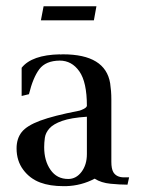

<svg xmlns="http://www.w3.org/2000/svg" viewBox="-20 -603 465 628"><path d="M195.8 5.9H188Q143.1 5.9 111.8 -5.9Q77.6 -18.6 55.9 -47.9Q34.2 -77.1 34.2 -117.7Q34.2 -149.4 50.8 -170.7Q67.4 -191.9 111.3 -208.3Q155.3 -224.6 235.8 -240.2Q240.7 -240.7 247.1 -243.7Q263.2 -250 264.2 -256.8Q264.2 -334.5 239.5 -369.6Q214.8 -404.8 175.3 -404.8Q129.4 -404.3 108.6 -376.7Q87.9 -349.1 74.7 -294.9L50.8 -289.1V-381.3Q84 -423.3 175.8 -425.3V-424.8L186 -425.3Q324.7 -425.3 340.3 -330.6Q344.2 -304.7 344.2 -278.3V-73.7Q344.2 -51.3 350.6 -40Q360.8 -22.9 385.7 -22.9H402.3L397 1Q372.1 1 341.6 -2Q311 -4.9 289.6 -18.6Q246.1 4.4 195.8 5.9ZM203.1 -17.6Q229 -17.6 246.6 -40.8Q264.2 -64 264.2 -99.1V-221.2Q211.9 -217.8 183.1 -207.5Q154.3 -197.3 141.6 -182.9Q128.9 -168.5 126.7 -152.3Q124.5 -136.2 124.5 -121.6Q124.5 -77.1 145.3 -47.4Q166 -17.6 203.1 -17.6ZM287.1 -536.6H113.8L122.6 -582.5H295.4Z"/></svg>

Font: Quaaykop
Style: Regular
Weight: 400
Designer: Tup Wanders
Foundry: Free font, DO NOT SELL
Version: Version 1.00;July 31, 2023;FontCreator 11.5.0.2430 64-bit